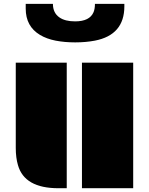

<svg xmlns="http://www.w3.org/2000/svg" viewBox="-20 -997 789 1017"><path d="M414.1 -665H685.5V0H414.1ZM63.5 -665H333.5V0H289.6Q109.9 0 75.2 -122.1Q63.5 -161.6 63.5 -213.4ZM482.4 -781.7Q434.1 -772.5 378.2 -772.5Q322.3 -772.5 274.7 -781.7Q227.1 -791 191.9 -812Q116.2 -857.4 116.2 -951.2V-976.6H260.3Q260.3 -928.2 295.4 -904.3Q325.2 -883.8 377.9 -883.8Q455.1 -883.8 475.6 -932.6Q482.9 -950.2 482.9 -976.6H638.7V-963.4Q638.7 -812 482.4 -781.7Z"/></svg>

Font: Plaster
Style: Regular
Weight: 400
Designer: Eben Sorkin
Foundry: Eben Sorkin
Version: Version 1.007